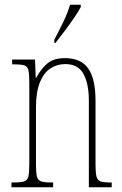

<svg xmlns="http://www.w3.org/2000/svg" viewBox="-20 -786 513 806"><path d="M28 0V-20H36Q67 -20 81 -24.5Q95 -29 99 -45Q103 -61 103 -96V-441Q103 -476 99 -492Q95 -508 81 -512Q67 -516 36 -516H31V-536H127L130 -459H132Q151 -496 178 -519Q205 -542 252 -542Q320 -542 350.5 -498.5Q381 -455 381 -363V-96Q381 -61 385 -45Q389 -29 402.5 -24.5Q416 -20 445 -20H449V0H353V-364Q353 -434 330.5 -475.5Q308 -517 254 -517Q220 -517 192 -499Q164 -481 147.5 -440.5Q131 -400 131 -333V-96Q131 -61 135 -45Q139 -29 153 -24.5Q167 -20 197 -20H203V0ZM208 -619Q231 -663 247.5 -697.5Q264 -732 274 -766H319V-756Q310 -739 292 -712.5Q274 -686 253 -658Q232 -630 213 -606H208Z"/></svg>

Font: Noto Serif Ethiopic ExtraCondensed Thin
Style: Regular
Weight: 100
Width: 2
Designer: Monotype Design Team
Foundry: Monotype Imaging Inc.
Version: Version 2.102; ttfautohint (v1.8.4.7-5d5b)